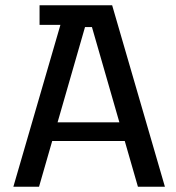

<svg xmlns="http://www.w3.org/2000/svg" viewBox="-20 -710 671 730"><path d="M30.8 0 231.4 -690H406.4L607 0H504.4L329.6 -607H303.2L128.4 0ZM140 -174 149.2 -244.8H483L492 -174ZM130.4 -615.4V-690H286.2V-615.4Z"/></svg>

Font: Mozilla Headline ExtraLight
Style: Regular
Weight: 200
Designer: Studio DRAMA
Foundry: Studio DRAMA
Version: Version 1.000